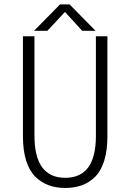

<svg xmlns="http://www.w3.org/2000/svg" viewBox="-20 -870 610 900"><path d="M428 -725.5H365.5L284.5 -814L202 -725.5H139.5L261.5 -849.5H306ZM286 11Q242.5 11 207.8 -1.8Q173 -14.5 145.2 -42Q117.5 -69.5 102.5 -117.5Q87.5 -165.5 87.5 -231.5V-700H141.5V-234Q141.5 -36.5 286 -36.5Q429.5 -36.5 429.5 -232.5V-700H483.5V-231.5Q483.5 -165.5 468.8 -117.5Q454 -69.5 426.5 -42Q399 -14.5 364.5 -1.8Q330 11 286 11Z"/></svg>

Font: League Mono Narrow UltraLight
Style: Regular
Weight: 200
Width: 3
Designer: Tyler Finck
Foundry: The League of Moveable Type / Tyler Finck
Version: Version 2.210